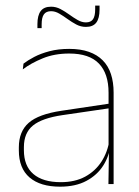

<svg xmlns="http://www.w3.org/2000/svg" viewBox="-20 -674 509 703"><path d="M377 0 379 -128 377.5 -131.5V-292V-334.5Q377.5 -404.5 342.2 -441.2Q307 -478 233.5 -478Q179 -478 136 -460.2Q93 -442.5 63.5 -420L66 -441Q81.5 -453 105.2 -465.5Q129 -478 161.2 -486.5Q193.5 -495 233.5 -495Q275 -495 305.5 -484.2Q336 -473.5 356.2 -453Q376.5 -432.5 386.2 -402.8Q396 -373 396 -335V0ZM200 9.5Q127.5 9.5 88.2 -24.2Q49 -58 49 -123V-134.5Q49 -192.5 85 -224.2Q121 -256 205.5 -268.5L386.5 -295.5L387 -278.5L209 -252.5Q134 -241.5 100.8 -214.5Q67.5 -187.5 67.5 -135.5V-124Q67.5 -66.5 102.2 -36.8Q137 -7 202.5 -7Q254.5 -7 291.8 -27.2Q329 -47.5 351.5 -82.2Q374 -117 380.5 -160.5L390 -142H384Q380 -102.5 358 -67.8Q336 -33 296.5 -11.8Q257 9.5 200 9.5ZM294.5 -575.5Q276 -575.5 259.5 -584.2Q243 -593 227.5 -604.2Q212 -615.5 197 -624.2Q182 -633 167 -633Q149 -633 140.8 -621.5Q132.5 -610 132.5 -585V-571H117V-585.5Q117 -617.5 129 -633.5Q141 -649.5 167 -649.5Q185 -649.5 201.5 -640.8Q218 -632 233.5 -620.8Q249 -609.5 264.2 -600.8Q279.5 -592 294.5 -592Q312.5 -592 320.5 -603.5Q328.5 -615 328.5 -640V-653.5H344.5V-639Q344.5 -607 332.5 -591.2Q320.5 -575.5 294.5 -575.5Z"/></svg>

Font: Anek Gurmukhi Medium Thin
Style: Regular
Weight: 250
Version: Version 1.003